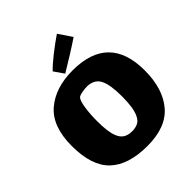

<svg xmlns="http://www.w3.org/2000/svg" viewBox="-251 -1056 1266 1266"><g transform="rotate(-45 382.5 -423.0)"><path d="M36 -303Q36 -485 133.5 -568.5Q231 -652 392 -652Q729 -652 729 -315Q729 -145 646.5 -47.5Q564 50 390 50Q213 50 124.5 -33.5Q36 -117 36 -303ZM477 -141Q502 -190 502 -301Q502 -409 477 -458Q452 -508 386 -510Q361 -510 334 -504.5Q307 -499 300 -490Q286 -473 278 -419Q270 -365 270 -301Q270 -201 289 -154Q302 -120 326 -105Q350 -90 386 -90Q419 -90 441.5 -101.5Q464 -113 477 -141ZM490 -896 553 -803Q515 -777 452 -737.5Q389 -698 343 -671L295 -740Q322 -769 378 -813.5Q434 -858 490 -896Z"/></g></svg>

Font: Lalezar
Style: Regular
Weight: 400
Designer: Borna Izadpanah
Foundry: Borna Izadpanah
Version: Version 1.003;November 28, 2018;FontCreator 11.5.0.2421 64-b